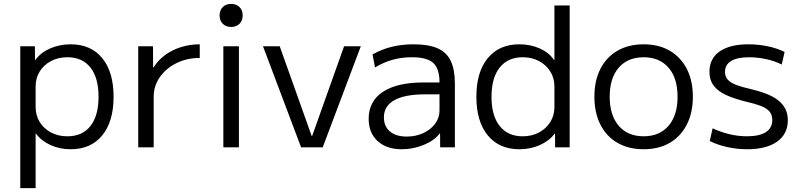

<svg xmlns="http://www.w3.org/2000/svg" viewBox="-20 -758 4117 988"><path d="M343.7 -530Q448.1 -530 506.3 -458.7Q564.5 -387.5 564.5 -260Q564.5 -133 506.3 -61.5Q448.1 10 343.7 10Q287.3 10 239.8 -11.6Q192.3 -33.3 165.3 -70.3H163.3V210H84.3V-520H159.6L160.1 -449.7H162.1Q189.7 -487.7 238.2 -508.9Q286.8 -530 343.7 -530ZM326.6 -463.4Q279.8 -463.4 242.6 -443.8Q205.5 -424.2 184.4 -390.3Q163.3 -356.5 163.3 -312.3V-207.7Q163.3 -164 184.4 -129.9Q205.5 -95.8 242.7 -76.2Q279.8 -56.6 326.7 -56.6Q403.7 -56.6 445.4 -109.5Q487.1 -162.4 487.1 -260Q487.1 -357.6 445.4 -410.5Q403.7 -463.4 326.6 -463.4Z M691.3 0V-520H767.4L767.9 -411.1H770.2Q793.1 -447.9 829.1 -474.5Q865.2 -501.1 911.2 -515.5Q957.3 -530 1007.9 -530V-459.8Q942 -459.8 888.1 -433.1Q834.1 -406.4 802.4 -361Q770.8 -315.7 770.8 -259.9V0Z M1129.3 0V-520H1209.4V0ZM1169.3 -619.3Q1142.7 -619.3 1126.3 -635.6Q1110 -652 1110 -678.6Q1110 -705.3 1126.3 -721.7Q1142.7 -738 1169.3 -738Q1196 -738 1212.4 -721.7Q1228.7 -705.3 1228.7 -678.6Q1228.7 -652 1212.4 -635.6Q1196 -619.3 1169.3 -619.3Z M1529.3 0 1333.3 -520H1419.4L1584 -57.7H1586L1750.6 -520H1836.7L1640.7 0Z M2047.7 10Q1968.8 10 1922.9 -32.3Q1877.1 -74.5 1877.1 -146.7Q1877.1 -237.1 1950.3 -285.4Q2023.5 -333.7 2159.2 -333.7H2241.6Q2241.6 -404.6 2209.5 -434Q2177.4 -463.4 2100 -463.4Q2047.2 -463.4 2001.5 -450.8Q1955.7 -438.2 1909.8 -411.1L1897 -477.7Q1944.1 -504.6 1996.1 -517.3Q2048.1 -530 2108.7 -530Q2184.6 -530 2231.4 -509.7Q2278.2 -489.3 2299.5 -444.5Q2320.8 -399.7 2320.8 -326.5V0H2245L2244.5 -70.8H2242.4Q2216 -35.5 2161.3 -12.7Q2106.6 10 2047.7 10ZM2073.2 -55.3Q2120 -55.3 2158.3 -73.1Q2196.6 -91 2219.1 -121.4Q2241.6 -151.8 2241.6 -189V-272.6H2169.3Q2063.1 -272.6 2009.3 -242.5Q1955.5 -212.4 1955.5 -153.9Q1955.5 -108.2 1986.3 -81.7Q2017.1 -55.3 2073.2 -55.3Z M2652.6 10Q2548.5 10 2489.9 -61.5Q2431.3 -133 2431.3 -260Q2431.3 -387.5 2489.9 -458.7Q2548.5 -530 2652.6 -530Q2709.5 -530 2757 -508.9Q2804.5 -487.7 2830.9 -449.7H2833V-730H2911.4V0H2836.6L2836.1 -70.3H2834Q2806.8 -33.3 2758.1 -11.6Q2709.5 10 2652.6 10ZM2669.1 -56.6Q2716.8 -56.6 2753.5 -76.2Q2790.2 -95.8 2811.6 -129.9Q2833 -164 2833 -207.7V-312.3Q2833 -356.4 2811.6 -390.3Q2790.2 -424.2 2753.6 -443.8Q2716.9 -463.4 2669.4 -463.4Q2593.6 -463.4 2551.4 -410.6Q2509.2 -357.7 2509.2 -260Q2509.2 -162.4 2551.4 -109.5Q2593.6 -56.6 2669.1 -56.6Z M3291.8 10Q3214.5 10 3157.4 -23Q3100.3 -56 3069.5 -117Q3038.7 -178 3038.7 -260Q3038.7 -343 3069.5 -403.5Q3100.3 -464 3157.4 -497Q3214.5 -530 3291.7 -530Q3369.9 -530 3426.5 -497Q3483 -464 3514.2 -403.5Q3545.4 -343 3545.4 -260Q3545.4 -178 3514.2 -117Q3483 -56 3426.5 -23Q3370 10 3291.8 10ZM3292 -56.7Q3374 -56.7 3420.3 -110.9Q3466.6 -165 3466.6 -260.1Q3466.6 -356 3420.3 -409.6Q3374 -463.3 3292 -463.3Q3210 -463.3 3163.7 -409.6Q3117.4 -356 3117.4 -260.1Q3117.4 -165 3163.7 -110.9Q3210 -56.7 3292 -56.7Z M3824.7 10Q3772.3 10 3722.3 -1.2Q3672.3 -12.3 3632.3 -32.3L3647 -97.7Q3689 -78.1 3733.7 -67.4Q3778.3 -56.7 3824 -56.7Q3887.7 -56.7 3920.8 -78Q3954 -99.4 3954 -140Q3954 -168.3 3939.1 -185Q3924.3 -201.6 3895 -213Q3865.7 -224.3 3821.3 -234.3Q3761 -249 3718.3 -268.1Q3675.6 -287.3 3653.2 -316.5Q3630.7 -345.7 3630.7 -388.7Q3630.7 -456.7 3683.2 -493.3Q3735.7 -530 3831.3 -530Q3881 -530 3929.9 -520Q3978.7 -510 4017.4 -490.7L4002.7 -425.9Q3966.3 -444.3 3922.3 -453.8Q3878.4 -463.3 3834 -463.3Q3773.4 -463.3 3742.1 -444.1Q3710.7 -425 3710.7 -388Q3710.7 -363.7 3725.4 -347.7Q3740 -331.7 3768.4 -321Q3796.7 -310.4 3837.7 -301Q3884 -290.4 3920.5 -276.5Q3957 -262.7 3982 -243.7Q4007 -224.7 4020.5 -199.2Q4034 -173.7 4034 -139.3Q4034 -68.3 3978.9 -29.2Q3923.7 10 3824.7 10Z"/></svg>

Font: M PLUS 2 Thin
Style: Regular
Weight: 100
Designer: Coji Morishita
Foundry: UNDERFOREST DESIGN
Version: Version 1.001